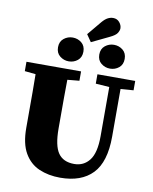

<svg xmlns="http://www.w3.org/2000/svg" viewBox="-107 -1092 947 1191"><g transform="rotate(10 366.0 -496.5)"><path d="M472 -593V-652H710V-593L629 -587V-287Q629 -127 558.5 -53.5Q488 20 355 20Q281 20 222 -5.5Q163 -31 129 -90Q95 -149 95 -247V-356Q95 -413 95 -470.5Q95 -528 94 -586L25 -593V-652H369V-593L294 -586Q293 -529 293 -471.5Q293 -414 293 -356V-280Q293 -171 325 -125Q357 -79 426 -79Q486 -79 522 -125.5Q558 -172 558 -277V-587ZM202 -775Q202 -811 226.5 -830.5Q251 -850 282 -850Q314 -850 338 -830.5Q362 -811 362 -775Q362 -739 338 -719.5Q314 -700 282 -700Q251 -700 226.5 -719.5Q202 -739 202 -775ZM397 -841 366 -886 440 -975Q458 -996 474.5 -1004.5Q491 -1013 508 -1013Q533 -1013 548 -995Q563 -977 563 -957Q563 -944 553 -927.5Q543 -911 507 -894ZM462 -775Q462 -811 486.5 -830.5Q511 -850 542 -850Q574 -850 598 -830.5Q622 -811 622 -775Q622 -739 598 -719.5Q574 -700 542 -700Q511 -700 486.5 -719.5Q462 -739 462 -775Z"/></g></svg>

Font: Source Serif Pro Black
Style: Regular
Weight: 900
Designer: Frank Grießhammer
Foundry: Adobe Systems Incorporated
Version: Version 3.001;hotconv 1.0.111;makeotfexe 2.5.65597